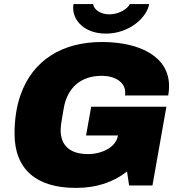

<svg xmlns="http://www.w3.org/2000/svg" viewBox="-20 -905 873 937"><path d="M497 -741C610 -741 696 -818 708 -885H613C605 -864 563 -835 514 -835C474 -835 447 -854 438 -873C436 -877 435 -881 435 -885H339C338 -879 337 -873 337 -866C337 -805 392 -741 497 -741ZM350 12C451 12 531 -15 600 -68L610 0H724L792 -384H425L400 -244H556L555 -241C546 -188 479 -153 410 -153C320 -153 276 -196 276 -270C276 -283 277 -297 291 -376C308 -476 373 -535 477 -535C541 -535 591 -504 591 -454C591 -449 591 -444 590 -439H801C804 -455 805 -470 805 -485C805 -628 664 -700 477 -700C286 -700 140 -613 80 -441C61 -387 51 -323 51 -253C51 -77 159 12 350 12Z"/></svg>

Font: Archivo Black
Style: Italic
Weight: 900
Italic angle: -10°
Designer: Hector Gatti
Foundry: Omnibus-Type
Version: Version 2.001